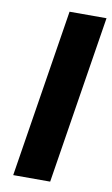

<svg xmlns="http://www.w3.org/2000/svg" viewBox="-82 -749 463 793"><g transform="rotate(10 149.5 -352.5)"><path d="M32 0 144 -705H299L187 0Z"/></g></svg>

Font: Nunito Sans 12pt ExtraBold
Style: Italic
Weight: 800
Italic angle: -9°
Designer: Vernon Adams
Foundry: Vernon Adams
Version: Version 3.101;gftools[0.9.27]